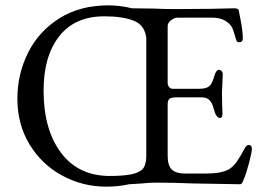

<svg xmlns="http://www.w3.org/2000/svg" viewBox="-20 -684 987 718"><path d="M922 -128Q922 -115 911 -73.5Q900 -32 891 -12Q890 -10 888 -5Q886 0 883.5 2.5Q881 5 877 5Q857 5 701 2Q632 -1 564 -1Q535 -1 512 2Q470 5 463 5Q423 14 377 14Q289 14 212.5 -27.5Q136 -69 90.5 -144Q45 -219 45 -315Q45 -407 85 -487Q125 -567 202 -615.5Q279 -664 386 -664Q429 -664 473 -653L552 -652Q600 -650 633 -650L770 -651L855 -653Q872 -653 873 -644Q875 -636 881.5 -600Q888 -564 888 -541Q888 -526 874 -526Q869 -526 867 -528Q865 -530 863 -536Q861 -541 855 -562Q849 -583 841 -591Q817 -618 774 -618H643Q633 -618 620 -608.5Q607 -599 607 -586V-374Q607 -365 612.5 -358.5Q618 -352 625 -352H724Q752 -352 763 -362Q774 -372 782 -401Q788 -423 800 -423Q804 -423 808.5 -418.5Q813 -414 813 -407L812 -381L810 -337L811 -284L812 -260Q812 -243 803 -243Q788 -243 780 -275Q774 -299 763.5 -309.5Q753 -320 734 -320H641Q622 -320 614.5 -315Q607 -310 607 -294V-102Q607 -65 622.5 -50Q638 -35 673 -35H747Q780 -35 801.5 -39Q823 -43 838 -52Q853 -62 865.5 -79.5Q878 -97 895 -129Q902 -142 909 -142Q922 -142 922 -128ZM391 -26Q438 -26 468 -31.5Q498 -37 513 -51Q527 -68 527 -99V-543Q521 -591 479 -607Q437 -623 370 -623Q260 -623 201.5 -548.5Q143 -474 143 -345Q143 -200 208 -113Q273 -26 391 -26Z"/></svg>

Font: EB Garamond
Style: Regular
Weight: 400
Designer: Georg Duffner and Octavio Pardo
Foundry: Georg Duffner
Version: Version 1.000; ttfautohint (v1.6)